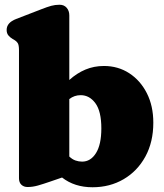

<svg xmlns="http://www.w3.org/2000/svg" viewBox="-20 -775 690 809"><path d="M272 -710V-438Q303.5 -466.5 339.8 -481.8Q376 -497 418 -497Q477.5 -497 524.5 -466.5Q571.5 -436 598.8 -382.2Q626 -328.5 626 -258Q626 -176.5 592.5 -115.2Q559 -54 501 -20Q443 14 370 14Q294 14 241.5 -27L189 -9Q163 0 140.5 6.5Q118 13 96 13Q80.5 13 70.2 3.5Q60 -6 60 -24V-563Q60 -585.5 54.5 -593.8Q49 -602 40 -607L33 -611Q22 -617.5 15 -626.2Q8 -635 8 -649Q8 -679.5 48 -695L154 -736Q179.5 -746 196 -750.5Q212.5 -755 231 -755Q250 -755 261 -742.2Q272 -729.5 272 -710ZM320 -374Q293 -374 272 -357.5V-115.5Q284.5 -103.5 298 -98.8Q311.5 -94 326 -94Q362 -94 384.5 -130Q407 -166 407 -234Q407 -306 382 -340Q357 -374 320 -374Z"/></svg>

Font: Fraunces 9pt SuperSoft Black
Style: Regular
Weight: 900
Version: Version 1.000;[b76b70a41]